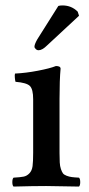

<svg xmlns="http://www.w3.org/2000/svg" viewBox="-20 -685 328 707"><path d="M199.2 -319.8V-122.1Q199.2 -100.6 200 -86.9Q200.7 -73.2 204.3 -62.5Q208 -51.8 211.9 -46.6Q215.8 -41.5 225.3 -37.8Q234.9 -34.2 244.1 -33Q253.4 -31.7 271 -30.8Q275.4 -26.4 275.4 -14.4Q275.4 -2.4 271 2Q252 1.5 211.2 1Q170.4 0.5 149.9 0Q102.1 0 29.8 2Q25.4 -2.4 25.4 -14.4Q25.4 -26.4 29.8 -30.8Q55.7 -32.2 67.4 -34.7Q79.1 -37.1 88.4 -46.9Q97.7 -56.6 99.9 -73.2Q102.1 -89.8 102.1 -122.1V-319.8Q102.1 -356.4 90.1 -368.4Q78.1 -380.4 37.1 -383.8Q35.6 -388.7 34.7 -398.4Q33.7 -408.2 35.2 -414.1Q75.2 -416 119.6 -424.6Q164.1 -433.1 186 -441.9Q203.1 -441.9 203.1 -432.1Q199.2 -391.1 199.2 -319.8ZM117.2 -540 194.8 -663.1Q200.7 -665 210 -665Q243.2 -665 266.1 -642.1L271 -627L153.8 -518.1Q135.7 -500 122.1 -500Q116.2 -500 111.6 -504.4Q106.9 -508.8 106.9 -513.2Q106.9 -521.5 117.2 -540Z"/></svg>

Font: Common Serif Medium
Style: Regular
Weight: 500
Designer: Philipp H. Poll, Khaled Hosny
Foundry: Stefan Peev, Context Ltd.
Version: Version 1.026